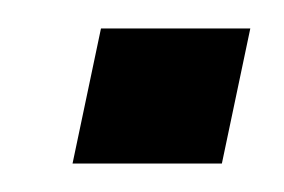

<svg xmlns="http://www.w3.org/2000/svg" viewBox="-20 -337 200 135"><path d="M31 -222H136L156 -317H51Z"/></svg>

Font: League Gothic Condensed Italic
Style: Regular
Weight: 400
Width: 3
Designer: Tyler Finck
Foundry: The League of Moveable Type
Version: Version 1.001;PS 001.001;hotconv 1.0.56;makeotf.lib2.0.21325